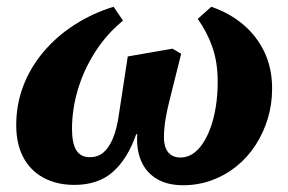

<svg xmlns="http://www.w3.org/2000/svg" viewBox="-20 -534 852 568"><path d="M200 13Q148 13 109 -8Q70 -29 49 -68.5Q28 -108 28 -164Q28 -225 49 -280Q70 -335 109 -381Q148 -427 201 -461Q254 -495 316 -514L344 -473Q296 -434 262 -381Q228 -328 210.5 -269.5Q193 -211 193 -153Q193 -111 205.5 -90Q218 -69 246 -69Q269 -69 285.5 -82.5Q302 -96 314 -124.5Q326 -153 332 -197L358 -367L490 -390L516 -375L485 -251Q475 -213 470 -183.5Q465 -154 465 -128Q465 -109 470.5 -95.5Q476 -82 487 -75Q498 -68 514 -68Q533 -68 549.5 -78.5Q566 -89 579.5 -109Q593 -129 603 -156.5Q613 -184 618.5 -218.5Q624 -253 624 -293Q624 -349 608.5 -394Q593 -439 565 -478L605 -514Q660 -495 700 -461Q740 -427 762.5 -379.5Q785 -332 785 -272Q785 -225 772 -182.5Q759 -140 735.5 -104Q712 -68 679 -41.5Q646 -15 606 -0.5Q566 14 522 14Q475 14 443.5 -5Q412 -24 397.5 -58Q383 -92 386 -137H383Q358 -65 314.5 -26Q271 13 200 13Z"/></svg>

Font: Source Serif 4 ExtraBold
Style: Italic
Weight: 800
Italic angle: -12°
Designer: Frank Grießhammer
Foundry: Adobe Systems Incorporated
Version: Version 4.004;hotconv 1.0.116;makeotfexe 2.5.65601